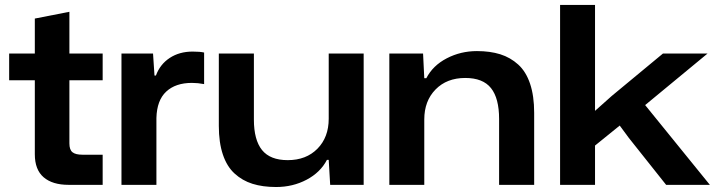

<svg xmlns="http://www.w3.org/2000/svg" viewBox="-20 -749 2901 778"><path d="M257.8 0Q192.4 0 156.7 -30.8Q121.1 -61.5 121.1 -124V-423.8H17.1V-532.2H121.1V-673.8L261.2 -701.2V-532.2H396V-423.8H261.2V-168Q261.2 -142.1 273.7 -132.1Q286.1 -122.1 314 -122.1H396V0Z M472.2 0V-532.2H600.1L606 -442.9H611.8Q628.4 -488.3 667.7 -514.2Q707 -540 760.7 -540Q791 -540 807.1 -536.1V-408.2Q781.7 -413.1 757.8 -413.1Q691.4 -413.1 653.6 -377.9Q615.7 -342.8 613.8 -271V0Z M1098.6 8.8Q1044.4 8.8 1003.2 -4.2Q961.9 -17.1 930.7 -45.7Q899.4 -74.2 883.1 -122.8Q866.7 -171.4 866.7 -238.8V-532.2H1008.8V-264.2Q1008.8 -182.1 1041.7 -141.1Q1074.7 -100.1 1146 -100.1Q1220.7 -100.1 1266.4 -146.5Q1312 -192.9 1312 -268.1V-532.2H1453.6V0H1317.9L1312 -101.1H1304.7Q1278.3 -50.3 1222.4 -20.8Q1166.5 8.8 1098.6 8.8Z M1557.6 0V-532.2H1694.3L1699.2 -432.1H1707.5Q1733.9 -483.4 1790.3 -512.7Q1846.7 -542 1912.6 -542Q1965.8 -542 2007.1 -529.1Q2048.3 -516.1 2079.8 -487.5Q2111.3 -459 2127.9 -409.7Q2144.5 -360.4 2144.5 -292V0H2002.4V-267.1Q2002.4 -350.6 1969.7 -391.8Q1937 -433.1 1865.2 -433.1Q1790.5 -433.1 1744.9 -386.5Q1699.2 -339.8 1699.2 -265.1V0Z M2249.5 0V-729H2391.1V-299.8L2458.5 -359.9L2666.5 -532.2H2847.2L2594.2 -323.2L2856.4 0H2679.2L2528.3 -189.9L2491.2 -240.2L2391.1 -159.2V0Z"/></svg>

Font: Lumene Sans Expanded
Style: Bold
Weight: 600
Width: 7
Designer: Deni Anggara
Version: Version 1.003;Glyphs 3.1.2 (3151)